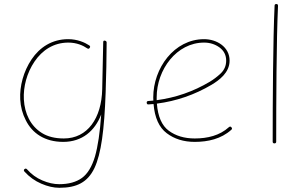

<svg xmlns="http://www.w3.org/2000/svg" viewBox="-20 -687 1475 931"><path d="M289.6 -15.6C247.1 -15.6 211.9 -24.4 184.1 -41.5C127.4 -76.2 99.6 -136.7 95.7 -204.6C92.3 -266.6 110.4 -334 147.5 -388.7C184.6 -443.4 239.7 -480.5 311.5 -480.5C352.5 -480.5 383.8 -465.8 402.8 -452.6C408.2 -449.2 412.1 -450.2 415 -455.1C418.5 -460 417.5 -463.9 412.1 -467.3C391.1 -481 355.5 -497.1 310.5 -497.1C232.4 -497.1 172.4 -457.5 133.3 -399.4C93.8 -340.8 74.7 -269 78.1 -204.6C80.1 -168.9 88.9 -135.3 105 -104C136.2 -41 196.8 1 286.6 1C377.9 1 439.9 -51.8 470.7 -131.8C464.8 -44.9 454.6 22.9 440.4 72.3C425.8 121.1 404.8 155.8 377.4 175.8C349.6 195.8 313 206.1 267.1 206.1C241.2 206.1 213.9 200.2 185.5 188C156.7 175.8 132.3 158.2 111.3 134.3C107.4 129.9 103.5 129.4 99.1 132.8C94.7 136.2 94.7 140.6 98.6 145C122.1 170.9 149.4 190.4 180.2 203.6C210.9 216.8 239.7 223.6 267.6 223.6C351.6 223.6 404.8 197.3 438 127.9C470.7 58.6 485.8 -57.6 492.2 -236.8C492.7 -242.2 492.7 -247.1 492.7 -252.4V-256.3C495.1 -322.3 496.6 -396.5 497.1 -480.5C497.6 -482.9 496.6 -484.9 494.6 -486.8C494.6 -487.3 494.6 -487.3 494.1 -487.8C492.7 -488.8 490.7 -489.3 489.3 -489.7C483.4 -491.2 480.5 -488.8 480.5 -482.4L475.6 -254.4C472.7 -113.8 404.3 -15.6 289.6 -15.6Z M1101.6 -57.6C1106 -61 1106 -65.4 1102.1 -69.8C1098.6 -74.2 1094.2 -74.2 1089.8 -70.3C1045.4 -29.8 986.3 -15.6 924.3 -15.6C874 -15.6 832 -28.3 798.3 -53.2C764.6 -78.1 745.6 -122.1 740.7 -184.6C835.4 -196.8 923.8 -227.5 1005.9 -275.9C1041.5 -297.4 1093.3 -334 1093.3 -393.1C1093.3 -459.5 1031.2 -497.1 969.7 -497.1C824.2 -497.1 723.1 -356 723.1 -214.8C723.1 -209.5 723.1 -204.6 723.6 -199.2C715.3 -198.7 707.5 -197.8 699.2 -197.3C693.4 -196.8 690.9 -193.8 691.4 -188.5C691.9 -182.6 694.8 -180.2 700.2 -180.7C708.5 -181.2 716.3 -182.1 724.6 -182.6C730 -116.2 751.5 -68.8 788.6 -41C825.2 -13.2 870.6 1 924.3 1C988.3 1 1052.2 -13.2 1101.6 -57.6ZM969.7 -480.5C997.6 -480.5 1022.5 -472.7 1044.4 -457C1065.9 -440.9 1076.7 -419.9 1076.7 -393.1C1076.7 -368.7 1067.9 -348.1 1050.8 -331.5C1033.2 -314.9 1015.1 -301.3 997.1 -290.5C917.5 -243.2 832 -213.4 739.7 -201.2V-214.8C739.7 -349.6 836.4 -480.5 969.7 -480.5Z M1320.3 -667.5C1314.5 -667.5 1311.5 -665 1311.5 -659.7C1303.7 -493.7 1302.2 -190.4 1302.2 0C1302.2 5.4 1305.2 8.3 1310.5 8.3C1316.4 8.3 1319.3 5.4 1319.3 0C1319.3 -190.4 1320.3 -493.7 1328.1 -658.7C1328.1 -664.6 1325.7 -667.5 1320.3 -667.5Z"/></svg>

Font: Mikhak Thin
Style: Regular
Weight: 100
Designer: Amin Abedi
Version: Version 3.2